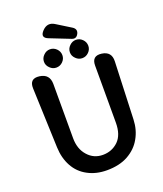

<svg xmlns="http://www.w3.org/2000/svg" viewBox="-196 -1247 1185 1392"><g transform="rotate(-20 396.0 -551.0)"><path d="M386 18Q302 18 238 -17Q174 -51 139 -115Q104 -179 101 -262L84 -723Q81 -800 157 -790Q233 -780 233 -703V-285Q233 -201 280 -149Q326 -97 396 -97Q466 -97 515 -144Q563 -191 563 -285V-725Q563 -800 637 -790Q711 -780 708 -705L691 -262Q688 -183 652 -120Q617 -57 549 -19Q482 18 386 18ZM315 -1026Q256 -1048 300 -1094Q344 -1140 397 -1105L505 -1038Q536 -1017 520 -985Q503 -952 470 -965ZM295 -807Q267 -807 246 -828Q224 -849 224 -877Q224 -906 246 -927Q267 -948 295 -948Q324 -948 345 -927Q366 -906 366 -877Q366 -849 345 -828Q324 -807 295 -807ZM495 -807Q467 -807 446 -828Q424 -849 424 -877Q424 -906 446 -927Q467 -948 495 -948Q524 -948 545 -927Q566 -906 566 -877Q566 -849 545 -828Q524 -807 495 -807Z"/></g></svg>

Font: MaokenZhuyuanTi
Style: Regular
Weight: 400
Designer: Fontworks Inc & LongZhuTi team: ZERO子、时光羊、荆南、频凡、刘鹏、Little White Dog、帆影Magmeta、奈白不弍、白日月球、ChaoTawei、雨三（排名不分先后）
Version: Version 1.000; 20230222